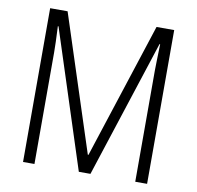

<svg xmlns="http://www.w3.org/2000/svg" viewBox="-80 -796 900 878"><g transform="rotate(10 370.5 -357.0)"><path d="M342 0 135 -639H132Q134 -597 135 -567.5Q136 -538 136 -517V0H83V-714H164L369 -84H372L577 -714H659V0H604V-517Q604 -537 605 -567Q606 -597 607 -639H604L396 0Z"/></g></svg>

Font: Noto Sans Gujarati UI Condensed Light
Style: Regular
Weight: 300
Width: 3
Designer: Jelle Bosma - Monotype Design Team, Universal Thirst
Foundry: Monotype Imaging Inc.
Version: Version 2.106; ttfautohint (v1.8.4.7-5d5b)